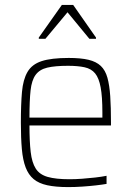

<svg xmlns="http://www.w3.org/2000/svg" viewBox="-20 -754 536 782"><path d="M258 8Q207 8 172.5 0.5Q138 -7 117 -24.5Q96 -42 84.5 -72Q73 -102 69 -147Q65 -192 65 -254Q65 -329 69.5 -379.5Q74 -430 92 -461Q110 -492 149.5 -505Q189 -518 260 -518Q309 -518 340.5 -510.5Q372 -503 390.5 -485.5Q409 -468 417.5 -437.5Q426 -407 429 -362Q432 -317 432 -256V-243H100Q100 -178 105 -135Q110 -92 125.5 -67.5Q141 -43 174 -33.5Q207 -24 263 -24Q287 -24 314.5 -26Q342 -28 368 -31Q394 -34 414 -38V-5Q397 -2 371 1Q345 4 315.5 6Q286 8 258 8ZM397 -256V-296Q397 -360 390 -398Q383 -436 367.5 -455Q352 -474 324.5 -480Q297 -486 257 -486Q204 -486 172.5 -478.5Q141 -471 125 -449Q109 -427 104.5 -385.5Q100 -344 100 -275H416ZM138 -596V-601L232 -734H278L371 -601V-596H344L255 -704L165 -596Z"/></svg>

Font: Saira SemiCondensed Thin
Style: Regular
Weight: 250
Width: 4
Designer: Hector Gatti with collaboration of the Omnibus-Type team
Foundry: Omnibus-Type
Version: Version 1.101